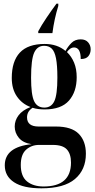

<svg xmlns="http://www.w3.org/2000/svg" viewBox="-20 -786 519 1044"><path d="M188 -616Q205 -648 233 -689.5Q261 -731 287 -766H297V-754Q275 -683 265 -606H188ZM205 238Q107 238 56.5 205Q6 172 6 113Q6 13 152 -2Q105 -9 82.5 -36.5Q60 -64 60 -98Q60 -131 81 -159Q102 -187 146 -204Q100 -221 72 -261.5Q44 -302 44 -362Q44 -453 88 -500Q132 -547 223 -547Q291 -547 336 -509Q350 -534 369 -553Q388 -572 419 -572Q445 -572 459 -556Q473 -540 473 -518Q473 -496 460.5 -480.5Q448 -465 419 -465Q419 -528 382 -528Q362 -528 344 -503Q369 -479 383 -445Q397 -411 397 -366Q397 -287 355 -239Q313 -191 223 -191Q206 -191 189 -193Q172 -195 157 -200Q140 -188 133.5 -175.5Q127 -163 127 -148Q127 -98 190 -98H284Q369 -98 408 -58.5Q447 -19 447 50Q447 137 387.5 187.5Q328 238 205 238ZM221 -201Q259 -201 275.5 -236Q292 -271 292 -364Q292 -431 284.5 -469Q277 -507 261 -522Q245 -537 220 -537Q183 -537 166 -500Q149 -463 149 -363Q149 -271 165.5 -236Q182 -201 221 -201ZM217 228Q366 228 366 98Q366 51 343.5 26.5Q321 2 267 2H192Q151 2 122 28Q93 54 93 111Q93 173 127 200.5Q161 228 217 228Z"/></svg>

Font: Noto Serif Display Condensed SemiBold
Style: Regular
Weight: 600
Width: 3
Designer: Monotype Design Team
Foundry: Monotype Imaging Inc.
Version: Version 2.009